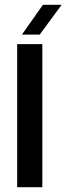

<svg xmlns="http://www.w3.org/2000/svg" viewBox="-20 -785 278 805"><path d="M52 0V-600H157.5V0ZM72 -640 160 -765H238.5L146.5 -640Z"/></svg>

Font: Big Shoulders Medium
Style: Regular
Weight: 500
Designer: Patric King
Foundry: XO Type Co
Version: Version 2.002